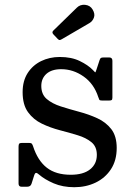

<svg xmlns="http://www.w3.org/2000/svg" viewBox="-20 -770 558 802"><path d="M390.5 -364.5C392.2 -359.5 393.6 -355.8 394.8 -353.5C395.9 -351.2 400 -350 407 -350H435C440.7 -350 444.5 -350.8 446.5 -352.2C448.5 -353.8 449.5 -357.2 449.5 -362.5V-516C449.5 -525.3 445.2 -530 436.5 -530H414C407.7 -530 403.5 -529.3 401.5 -528C399.5 -526.7 397.7 -523.7 396 -519L383 -479.5C380.3 -470.5 378.4 -466.7 377.2 -468C376.1 -469.3 372.8 -472.7 367.5 -478C354.2 -491.7 336 -504.1 313 -515.2C290 -526.4 262.2 -532 229.5 -532C201.2 -532 175.2 -526.2 151.8 -514.8C128.2 -503.2 109.5 -486.6 95.5 -464.8C81.5 -442.9 74.5 -416.3 74.5 -385C74.5 -350 82 -322.2 97 -301.5C112 -280.8 131.2 -264.8 154.8 -253.5C178.2 -242.2 203.2 -233.1 229.5 -226.2C255.8 -219.4 280.8 -212.4 304.2 -205.2C327.8 -198.1 347 -188.3 362 -176C377 -163.7 384.5 -146 384.5 -123C384.5 -97.7 375.1 -77.5 356.2 -62.5C337.4 -47.5 310.5 -40 275.5 -40C234.2 -40 200.8 -49.8 175.5 -69.5C150.2 -89.2 131 -119.2 118 -159.5C116.7 -163.5 115.1 -166.8 113.2 -169.2C111.4 -171.8 107.7 -173 102 -173H71.5C65.8 -173 62.1 -171.9 60.2 -169.8C58.4 -167.6 57.5 -163.5 57.5 -157.5V-3.5C57.5 5.5 61.7 10 70 10H93C102.7 10 108.8 6 111.5 -2L123 -38C125.3 -44.7 128 -47.9 131 -47.8C134 -47.6 138.2 -45.2 143.5 -40.5C158.8 -27.2 179.1 -15.1 204.2 -4.2C229.4 6.6 258.2 12 290.5 12C322.8 12 352.4 5.6 379.2 -7.2C406.1 -20.1 427.5 -38.8 443.5 -63.2C459.5 -87.8 467.5 -117.3 467.5 -152C467.5 -185 459.9 -211.2 444.8 -230.8C429.6 -250.2 410.1 -265.4 386.2 -276.2C362.4 -287.1 337.1 -296.1 310.2 -303.2C283.4 -310.4 258 -317.8 234 -325.5C210 -333.2 190.4 -343.5 175.2 -356.5C160.1 -369.5 152.5 -387.7 152.5 -411C152.5 -432 159.8 -448.9 174.2 -461.8C188.8 -474.6 209.2 -481 235.5 -481C269.2 -481 300.4 -470.8 329.2 -450.5C358.1 -430.2 378.5 -401.5 390.5 -364.5ZM220 -608.5C223.7 -604.5 226.8 -602.6 229.2 -602.8C231.8 -602.9 235.2 -604.3 239.5 -607L353.5 -673.5C362.2 -678.5 368.4 -686.1 372.2 -696.2C376.1 -706.4 374.3 -717.7 367 -730C360.3 -741.7 350 -748.2 336 -749.8C322 -751.2 310.3 -747.3 301 -738L203 -642.5C197.7 -637.5 197.7 -632.2 203 -626.5Z"/></svg>

Font: Besley*
Style: Regular
Weight: 400
Designer: Owen Earl
Foundry: indestructible type*
Version: Version 3.000; ttfautohint (v1.8.3)